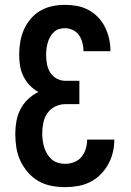

<svg xmlns="http://www.w3.org/2000/svg" viewBox="-20 -763 540 791"><path d="M248 8Q219 8 191 2.5Q163 -3 138.5 -17Q114 -31 95 -53Q76 -75 64 -100.5Q52 -126 47.5 -154.5Q43 -183 43 -211Q43 -237 47.5 -263Q52 -289 64 -312.5Q76 -336 95 -354Q114 -372 138 -384Q118 -395 102 -412Q86 -429 76 -449.5Q66 -470 62.5 -492.5Q59 -515 59 -538Q59 -565 63.5 -591Q68 -617 78.5 -641Q89 -665 106.5 -685.5Q124 -706 146.5 -719Q169 -732 195 -737.5Q221 -743 247 -743Q273 -743 297.5 -738.5Q322 -734 344.5 -722Q367 -710 384.5 -691.5Q402 -673 413 -650.5Q424 -628 429.5 -603.5Q435 -579 435 -554V-552H324V-553Q324 -570 319.5 -587Q315 -604 305.5 -618Q296 -632 280 -639.5Q264 -647 247 -647Q235 -647 222.5 -643Q210 -639 201 -630Q192 -621 186 -610Q180 -599 176.5 -586.5Q173 -574 171.5 -561.5Q170 -549 170 -536Q170 -518 173.5 -499Q177 -480 187 -464Q197 -448 214 -439Q231 -430 250 -430H307V-334H250Q228 -334 208 -324.5Q188 -315 175.5 -297Q163 -279 158.5 -257Q154 -235 154 -213Q154 -199 156 -184Q158 -169 162.5 -155Q167 -141 174.5 -128.5Q182 -116 193 -106.5Q204 -97 218.5 -92.5Q233 -88 248 -88Q267 -88 285.5 -95Q304 -102 316 -117Q328 -132 333.5 -150.5Q339 -169 339 -188H451Q451 -162 445 -136Q439 -110 426 -86.5Q413 -63 394 -44Q375 -25 351 -13Q327 -1 300.5 3.5Q274 8 248 8Z"/></svg>

Font: Iosevka SS18
Style: Bold
Weight: 700
Monospace: yes
Designer: Belleve Invis
Foundry: Belleve Invis
Version: Version 25.1.1; ttfautohint (v1.8.4)